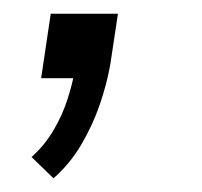

<svg xmlns="http://www.w3.org/2000/svg" viewBox="-20 -114 295 280"><path d="M58 146 26 115Q45 98 58 76Q71 54 78.5 30.5Q86 7 89 -11L101 0H40L54 -94H152L141 -21Q136 8 125.5 38.5Q115 69 98.5 97Q82 125 58 146Z"/></svg>

Font: Nunito Sans 7pt Light
Style: Italic
Weight: 300
Italic angle: -9°
Designer: Vernon Adams
Foundry: Vernon Adams
Version: Version 3.101;gftools[0.9.27]